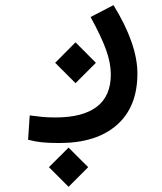

<svg xmlns="http://www.w3.org/2000/svg" viewBox="-20 -322 626 741"><path d="M209 230Q169.9 230 142.8 227.3Q115.7 224.6 88.4 217.3L94.7 123.5Q122.6 127 143.8 129.2Q165 131.3 194.3 131.3Q299.3 131.3 353.5 90.1Q407.7 48.8 407.7 -34.7Q407.7 -79.6 388.9 -131.1Q370.1 -182.6 329.6 -256.3L418 -302.2Q510.3 -152.3 510.3 -38.1Q510.3 90.8 430.9 160.4Q351.6 230 209 230ZM271.5 -1 192.9 -79.6 271.5 -158.7 350.1 -79.6ZM244.6 398.9 168.9 323.2 244.6 247.6 320.3 323.2Z"/></svg>

Font: Cascadia Code NF
Style: Regular
Weight: 400
Monospace: yes
Designer: Aaron Bell
Foundry: Saja Typeworks
Version: Version 2404.023; ttfautohint (v1.8.4)